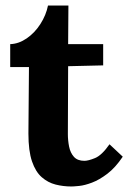

<svg xmlns="http://www.w3.org/2000/svg" viewBox="-20 -660 465 696"><path d="M239 16Q209 16 181.5 9Q154 2 131.5 -17.5Q109 -37 96 -75Q83 -113 83 -176L85 -417H17V-500Q48 -501 77 -521Q106 -541 126.5 -573Q147 -605 154 -640H228L227 -500H354V-423L227 -420L226 -174Q226 -151 230.5 -128.5Q235 -106 248 -91.5Q261 -77 286 -77Q300 -77 324.5 -87Q349 -97 377 -137L425 -92Q398 -52 369 -30Q340 -8 313.5 2Q287 12 267 14Q247 16 239 16Z"/></svg>

Font: Lora
Style: Weight 700
Weight: 700
Designer: Olga Karpushina, Alexei Vanyashin (Cyrillic)
Foundry: Cyreal
Version: Version 3.001